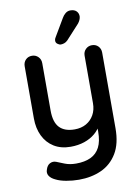

<svg xmlns="http://www.w3.org/2000/svg" viewBox="-101 -809 782 1076"><g transform="rotate(-10 290.5 -271.5)"><path d="M461 -530Q483 -530 497 -515.5Q511 -501 511 -479V-49Q511 39 477.5 94Q444 149 387.5 174.5Q331 200 260 200Q224 200 188 193.5Q152 187 129 175Q105 164 95 148Q85 132 92 113Q99 89 116 80.5Q133 72 151 79Q168 86 196 97Q224 108 260 108Q309 108 343 92Q377 76 394.5 42Q412 8 412 -46V-115L428 -91Q412 -58 386 -36Q360 -14 324.5 -2Q289 10 246 10Q191 10 151.5 -14.5Q112 -39 91 -82.5Q70 -126 70 -182V-479Q70 -501 84 -515.5Q98 -530 120 -530Q141 -530 155.5 -515.5Q170 -501 170 -479V-209Q170 -143 199 -112.5Q228 -82 285 -82Q323 -82 351 -98Q379 -114 395 -142.5Q411 -171 411 -209V-479Q411 -501 425.5 -515.5Q440 -530 461 -530ZM290 -564Q283 -564 272.5 -571.5Q262 -579 263 -592Q263 -600 269 -609L328 -709Q335 -722 347.5 -732.5Q360 -743 376 -743Q399 -743 411 -730.5Q423 -718 422 -699Q421 -690 417 -681Q413 -672 406 -663L330 -580Q321 -571 310.5 -567.5Q300 -564 290 -564Z"/></g></svg>

Font: Quicksand SemiBold
Style: Regular
Weight: 600
Designer: Andrew Paglinawan
Foundry: Andrew Paglinawan
Version: Version 3.004